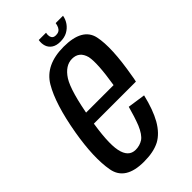

<svg xmlns="http://www.w3.org/2000/svg" viewBox="-218 -770 842 842"><g transform="rotate(-45 203.5 -349.0)"><path d="M148.4 3.6 159.6 -59.3Q115.6 -59.3 104.2 -114.6Q92.7 -169.2 115.8 -300.1Q140.3 -443 170.8 -491.4Q201.9 -539.2 244.3 -539.2Q288.7 -539.2 301.3 -492.2Q310.7 -447.9 291.4 -328.6H111.2L101 -270.2H371.5Q375.2 -285.2 377.3 -300.7Q404.1 -452.5 387.8 -527.8Q371.2 -602.6 255.5 -602.6Q142.5 -602.6 97.4 -526.4Q52.6 -450.8 26.5 -300.5Q3.2 -163.2 18.6 -79.2Q33.3 3.6 148.4 3.6ZM159.6 -59.3 148.4 3.6Q207.9 3.6 246.5 -16.3Q283.7 -36.3 310.8 -83.2Q337.1 -129.9 354.2 -202.2L271.3 -214.3Q258.4 -166.1 242.9 -126.4Q226.2 -87.1 206.1 -72.8Q185 -59.3 159.6 -59.3ZM261.1 -628Q287 -628 305 -637.9Q323.1 -647.9 334.8 -664.3Q346.4 -680.8 349.8 -700.5H304.2Q302.2 -688.1 297.9 -679.4Q293.7 -670.6 286.2 -666.2Q278.8 -661.7 267.1 -661.7Q257.3 -661.7 251.5 -666.3Q245.8 -670.9 243.8 -679.4Q241.8 -687.9 244.3 -700.5H199.2Q195.9 -680.8 201.4 -664.3Q207 -647.9 222 -637.9Q237.1 -628 261.1 -628Z"/></g></svg>

Font: Anybody Thin Condensed
Style: Italic
Weight: 100
Width: 3
Italic angle: -10°
Version: Version 1.113;gftools[0.9.25]